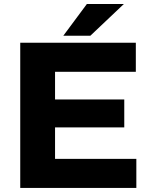

<svg xmlns="http://www.w3.org/2000/svg" viewBox="-20 -920 717 940"><path d="M79.1 0V-710.9H645V-568.4H249.5V-433.1H588.4V-296.4H249.5V-142.1H647.5V0ZM290 -745.1 405.3 -900.4H586.4L422.4 -745.1Z"/></svg>

Font: Bert Sans Black
Style: Regular
Weight: 900
Designer: Christian Robertson, Adam Twardoch, & Cristiano Sobral
Foundry: Google
Version: Version 12.135;January 10, 2020;FontCreator 12.0.0.2547 64-b